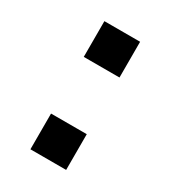

<svg xmlns="http://www.w3.org/2000/svg" viewBox="-126 -548 556 619"><g transform="rotate(30 151.5 -238.5)"><path d="M82 0V-133H215V0ZM82 -344V-477H215V-344Z"/></g></svg>

Font: Coval
Style: ExtraBold
Weight: 800
Foundry: Context Ltd
Version: Version 001.000